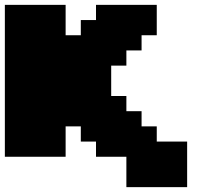

<svg xmlns="http://www.w3.org/2000/svg" viewBox="-20 -645 915 790"><path d="M500 125H750V-62.5H625V-125H562.5V-187.5H500V-250H437.5V-375H500V-437.5H562.5V-500H625V-625H375V-562.5H312.5V-500H250V-625H0V0H250V-125H312.5V-62.5H375V0H500Z"/></svg>

Font: Faithful 32x
Style: Bold
Weight: 400
Foundry: Faithful Resource Pack
Version: Version 1.0; January 27, 2023